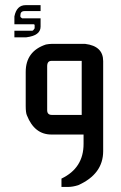

<svg xmlns="http://www.w3.org/2000/svg" viewBox="-20 -529 475 755"><path d="M81.1 -508.8H139.6V-485.4H76.7Q60.1 -485.4 60.1 -468.8V-464.4Q60.1 -460.9 66.9 -457H139.6V-424.3Q139.6 -389.2 83.5 -382.3H36.6V-408.2H106.9Q110.4 -408.2 116.2 -417.5V-429.2Q116.2 -433.6 111.8 -433.6H36.6V-464.4Q45.4 -508.8 81.1 -508.8ZM182.1 -356.4H315.4Q385.7 -347.7 385.7 -288.6V65.4Q385.7 155.3 287.6 199.2Q265.6 206.1 247.6 206.1H221.7V173.3Q308.6 131.8 308.6 37.1V0H182.1Q115.7 0 85.9 -75.2Q81.1 -85 81.1 -112.8V-246.1Q81.1 -327.6 160.6 -354Q173.8 -356.4 182.1 -356.4ZM165.5 -268.6V-95.7Q165.5 -77.1 184.1 -77.1H301.3V-289.6H182.1Q165.5 -289.6 165.5 -268.6Z"/></svg>

Font: Kadhim
Style: Regular
Weight: 400
Designer: Developer/ Husham Jawad
Version: Version 1.00;December 29, 2020;FontCreator 13.0.0.2683 32-bi